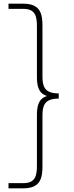

<svg xmlns="http://www.w3.org/2000/svg" viewBox="-20 -820 400 1040"><path d="M26 200H107C201 200 210 142 210 78V-192C210 -246 219 -286 298 -286V-314C219 -314 210 -354 210 -408V-678C210 -742 201 -800 107 -800H26V-772H107C171 -772 180 -732 180 -678V-408C180 -357 186 -315 235 -300C186 -285 180 -243 180 -192V78C180 132 171 172 107 172H26Z"/></svg>

Font: Aspekta 100
Style: Regular
Weight: 100
Designer: Ivo Dolenc
Version: Version 2.000